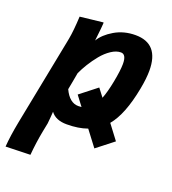

<svg xmlns="http://www.w3.org/2000/svg" viewBox="-152 -596 798 891"><g transform="rotate(20 247.5 -150.5)"><path d="M346.2 -259.3Q357.4 -317.9 357.4 -348.6Q357.4 -396 330.6 -396Q308.1 -396 283.4 -379.6Q258.8 -363.3 238 -337.9Q217.3 -312.5 201.2 -286.4Q185.1 -260.3 174.3 -236.3Q171.9 -222.2 166.7 -194.1Q161.6 -166 158.7 -151.9Q185.5 -94.2 229.5 -94.2Q235.4 -94.2 245.1 -95.2L208.5 -143.6L291.5 -208.5L321.8 -168.9Q335 -201.7 346.2 -259.3ZM79.6 -360.8Q80.1 -362.8 80.8 -367.2Q81.5 -371.6 82 -373.5Q89.8 -414.6 93.3 -486.3Q112.3 -488.3 150.1 -492.7Q188 -497.1 207 -499Q207 -498.5 207.3 -496.6Q207.5 -494.6 207.5 -493.7Q207.5 -483.4 198.7 -406.7Q218.8 -440.9 264.4 -467.8Q310.1 -494.6 367.2 -494.6Q483.4 -494.6 483.4 -361.3Q483.4 -322.8 473.1 -269Q447.3 -133.3 395.5 -71.8L449.7 0L366.7 64.9L308.6 -11.7Q265.6 3.9 207.5 3.9Q152.8 3.9 128.4 -29.3Q127.9 -22.5 126.5 -2.4Q125 17.6 123.5 29.8Q122.1 37.1 119.1 52Q116.2 66.9 114.7 74.2Q103.5 132.3 98.1 194.3Q78.1 194.8 37.6 196Q-2.9 197.3 -23.4 197.8Q-19.5 144 -5.4 71.3Z"/></g></svg>

Font: Fantasque Sans Mono
Style: Bold Italic
Weight: 700
Italic angle: -11°
Monospace: yes
Designer: Jany Belluz
Version: Version 1.7.1